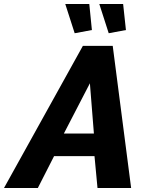

<svg xmlns="http://www.w3.org/2000/svg" viewBox="-77 -939 738 959"><path d="M249 -919H369L382 -789L296 -773ZM419 -919H538L552 -789L466 -773ZM337 -710H486L578 0H410L395 -159H193L112 0H-57ZM392 -272 372 -523 242 -272Z"/></svg>

Font: Raleway-v4020 ExtraBold
Style: Italic
Weight: 800
Italic angle: -12°
Designer: Matt McInerney, Pablo Impallari, Rodrigo Fuenzalida
Foundry: Matt McInerney, Pablo Impallari, Rodrigo Fuenzalida
Version: Version 4.020;PS 004.020;hotconv 1.0.88;makeotf.lib2.5.64775